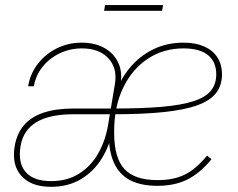

<svg xmlns="http://www.w3.org/2000/svg" viewBox="-20 -721 933 753"><path d="M180.2 11.7Q102.1 11.7 63.7 -31.2Q25.4 -74.2 37.6 -147.5Q45.9 -197.3 74 -230Q102.1 -262.7 150.6 -279.1Q199.2 -295.4 268.1 -295.4Q294.9 -295.4 321.3 -295.4Q347.7 -295.4 374.3 -295.4Q400.9 -295.4 427.2 -295.4L423.8 -272.9Q386.2 -272.9 345.9 -272.9Q305.7 -272.9 268.1 -272.9Q174.3 -272.9 122.6 -241.7Q70.8 -210.4 60.5 -147.5Q49.8 -81.5 80.8 -46.1Q111.8 -10.7 180.2 -10.7Q243.7 -10.7 290 -39.8Q336.4 -68.8 365.2 -119.4Q394 -169.9 404.3 -233.4L430.7 -391.6Q440.9 -453.6 405 -492.4Q369.1 -531.2 301.3 -531.2Q254.9 -531.2 214.4 -512Q173.8 -492.7 147 -459Q120.1 -425.3 112.8 -382.8H90.3Q98.6 -432.1 128.4 -470.7Q158.2 -509.3 203.1 -531.5Q248 -553.7 300.3 -553.7Q352.5 -553.7 389.6 -532.7Q426.8 -511.7 443.8 -475.1Q460.9 -438.5 452.6 -391.6L423.3 -220.2V-217.8Q411.6 -152.3 379.6 -100.3Q347.7 -48.3 297.4 -18.3Q247.1 11.7 180.2 11.7ZM597.7 7.8Q532.2 7.8 489.7 -14.6Q447.3 -37.1 426.8 -83Q406.2 -128.9 406.2 -199.2Q406.2 -276.9 427.7 -341.8Q449.2 -406.7 488.3 -454.1Q527.3 -501.5 581.1 -527.6Q634.8 -553.7 699.7 -553.7Q747.1 -553.7 780.8 -538.8Q814.5 -523.9 832.5 -496.1Q850.6 -468.3 850.6 -429.2Q850.6 -386.2 827.6 -356.4Q804.7 -326.7 754.4 -308.3Q704.1 -290 622.8 -281.5Q541.5 -272.9 424.8 -272.9V-295.4Q538.6 -295.4 616 -302.2Q693.4 -309.1 740 -324.5Q786.6 -339.8 807.4 -365.7Q828.1 -391.6 828.1 -429.2Q828.1 -479 795.4 -505.1Q762.7 -531.2 699.7 -531.2Q620.6 -531.2 559.1 -490.2Q497.6 -449.2 462.6 -376Q427.7 -302.7 427.7 -206.1Q427.7 -205.1 427.7 -203.9Q427.7 -202.6 427.7 -201.7Q427.7 -200.7 427.7 -199.2Q427.7 -102.1 467.8 -58.3Q507.8 -14.6 597.7 -14.6Q661.1 -14.6 705.1 -36.4Q749 -58.1 792 -110.8L809.6 -96.7Q764.2 -41.5 714.4 -16.8Q664.6 7.8 597.7 7.8ZM619.6 -701.2 615.7 -678.7H388.2L392.1 -701.2Z"/></svg>

Font: Inter 17pt Thin
Style: Italic
Weight: 250
Italic angle: -9.3988°
Version: Version 4.001;git-66647c0bb